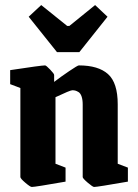

<svg xmlns="http://www.w3.org/2000/svg" viewBox="-20 -724 542 755"><path d="M204.1 -519 92.8 -658.2 142.1 -704.1 244.1 -622.1H252.9L354 -704.1L402.8 -658.2L292 -519ZM105 11.2Q99.1 11.2 79.6 -5.4Q60.1 -22 60.1 -27.8V-377.9L20 -393.1V-448.2Q142.1 -466.8 157.2 -466.8Q161.6 -466.8 177.2 -450.4Q192.9 -434.1 192.9 -429.2V-401.9Q218.8 -421.9 252 -444.3Q285.2 -466.8 290 -466.8Q366.7 -466.8 404.8 -432.6Q442.9 -398.4 442.9 -314V-80.1L482.9 -64.9V-9.8Q362.3 11.2 350.1 11.2Q344.7 11.2 325 -5.6Q305.2 -22.5 305.2 -27.8V-313Q305.2 -332 300.8 -344.7Q296.4 -357.4 288.6 -362.1Q280.8 -366.7 275.6 -367.9Q270.5 -369.1 264.2 -369.1Q255.9 -369.1 198.2 -341.8V-80.1L237.8 -64.9V-9.8Q118.2 11.2 105 11.2Z"/></svg>

Font: Grenze
Style: Bold
Weight: 700
Designer: Renata Polastri
Foundry: Omnibus-Type
Version: Version 1.002;PS 001.002;hotconv 1.0.88;makeotf.lib2.5.64775